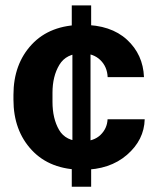

<svg xmlns="http://www.w3.org/2000/svg" viewBox="-20 -705 584 725"><path d="M290 -171.4Q334.5 -171.4 359.5 -195.6Q384.5 -219.7 386.2 -254.6H526.4Q524.4 -176.5 459.4 -120.2Q394.3 -64 291.5 -64Q169.4 -64 100.1 -138.1Q30.8 -212.2 30.8 -328.6V-346.7Q30.8 -463.1 100 -537.1Q169.2 -611.1 291.5 -611.1Q398.4 -611.1 459.4 -555.2Q520.3 -499.3 523.7 -413.8H386.5Q384.8 -453.1 358.8 -478.3Q332.8 -503.4 290.3 -503.4Q230.2 -503.4 204.2 -460.3Q178.2 -417.2 178.2 -354.7V-320.6Q178.2 -257.3 203.1 -214.4Q228 -171.4 290 -171.4ZM251 0V-115.7L253.4 -122.6V-345.7H321.8V-122.1L324.2 -117.2V0ZM253.4 -345.7V-577.1L251 -582V-684.6H324.2V-582L321.8 -575.7V-345.7Z"/></svg>

Font: RobotoFlex
Style: Regular
Weight: 400
Designer: Berlow after Robertson
Foundry: Google
Version: Version 2.136